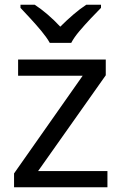

<svg xmlns="http://www.w3.org/2000/svg" viewBox="-20 -786 510 806"><path d="M431 0H39V-58L327 -468H56V-536H424V-470L140 -68H431ZM189 -606Q176 -629 154 -655.5Q132 -682 108 -708Q84 -734 66 -753V-766H126Q152 -749 180 -725Q208 -701 233 -674Q260 -701 288 -725Q316 -749 342 -766H404V-753Q385 -734 360.5 -708Q336 -682 313.5 -655.5Q291 -629 279 -606Z"/></svg>

Font: Noto Sans Tamil Supplement
Style: Regular
Weight: 400
Designer: Ek Type
Foundry: Ek Type
Version: Version 2.001; ttfautohint (v1.8.4.7-5d5b)